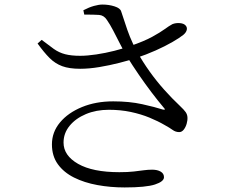

<svg xmlns="http://www.w3.org/2000/svg" viewBox="-20 -787 1040 843"><path d="M527 36Q465 36 407.5 25.5Q350 15 305 -7.5Q260 -30 234 -66Q208 -102 208 -153Q208 -207 243.5 -249.5Q279 -292 340 -317Q401 -342 477 -342Q548 -342 604.5 -329.5Q661 -317 695 -306Q710 -303 700 -313Q673 -345 645 -382Q617 -419 589.5 -459Q562 -499 536 -541Q520 -569 505.5 -597.5Q491 -626 477 -653Q463 -680 449 -700Q436 -720 414.5 -721.5Q393 -723 350 -723L346 -742Q371 -755 392.5 -761Q414 -767 430 -767Q458 -767 483 -759Q508 -751 512 -737Q521 -712 529.5 -684.5Q538 -657 550.5 -625.5Q563 -594 583 -558Q607 -515 637 -473Q667 -431 701 -393Q735 -355 770 -322Q788 -305 795 -295Q802 -285 803 -273Q804 -259 799.5 -243.5Q795 -228 786.5 -217.5Q778 -207 767 -207Q751 -207 738 -216.5Q725 -226 703 -238Q674 -255 636.5 -270.5Q599 -286 554 -295.5Q509 -305 458 -305Q402 -305 357 -286Q312 -267 285.5 -234.5Q259 -202 259 -161Q259 -104 323 -67.5Q387 -31 504 -31Q542 -31 567.5 -34Q593 -37 611.5 -39.5Q630 -42 648 -42Q671 -42 685.5 -33.5Q700 -25 700 -9Q700 10 660.5 23Q621 36 527 36ZM332 -485Q284 -485 253 -496.5Q222 -508 197.5 -532.5Q173 -557 145 -596L163 -612Q194 -588 216.5 -572Q239 -556 266 -549Q293 -542 332 -542Q363 -542 403 -548Q443 -554 482.5 -564Q522 -574 552 -585Q613 -606 648.5 -625.5Q684 -645 703 -659Q722 -673 737 -681Q752 -687 770 -685.5Q788 -684 796 -674Q803 -665 799.5 -654Q796 -643 785 -634Q769 -621 737 -602.5Q705 -584 663.5 -565.5Q622 -547 577 -532Q547 -522 504 -511Q461 -500 416 -492.5Q371 -485 332 -485Z"/></svg>

Font: Noto Serif JP ExtraLight
Style: Regular
Weight: 400
Version: Version 2.003-H1;hotconv 1.1.1;makeotfexe 2.6.0